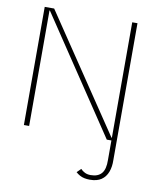

<svg xmlns="http://www.w3.org/2000/svg" viewBox="-85 -632 770 901"><g transform="rotate(10 300.0 -182.0)"><path d="M404 199Q390 199 378 196.5Q366 194 356 188.5Q346 183 337 175L356 156Q364 165 376 171Q388 177 404 177Q439 177 456 157Q473 137 472 93V-33H497V88Q498 121 488.5 146Q479 171 458.5 185Q438 199 404 199ZM472 -563H497V0H450L82 -550H80V0H55V-563H100L470 -13H472Z"/></g></svg>

Font: Darker Grotesque Light Light
Style: Regular
Weight: 300
Version: Version 1.000;gftools[0.9.28]